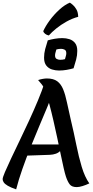

<svg xmlns="http://www.w3.org/2000/svg" viewBox="-40 -1398 705 1451"><path d="M363 -709Q346 -658 318 -590.5Q290 -523 257 -445.5Q224 -368 191 -285.5Q158 -203 129.5 -122Q101 -41 82 33Q41 19 19 6Q-3 -7 -11.5 -19.5Q-20 -32 -20 -44Q-20 -57 -2.5 -98Q15 -139 44 -200.5Q73 -262 108.5 -335.5Q144 -409 180 -487Q216 -565 247 -639.5Q278 -714 298 -776ZM458 -64Q451 -85 441 -128.5Q431 -172 419 -230.5Q407 -289 393 -354.5Q379 -420 364 -485.5Q349 -551 333.5 -608.5Q318 -666 303 -708Q290 -743 274.5 -761.5Q259 -780 248 -793Q266 -799 283.5 -802Q301 -805 315 -805Q364 -805 392.5 -784Q421 -763 437.5 -722.5Q454 -682 466 -624Q478 -566 495 -493Q518 -397 536.5 -304.5Q555 -212 578 -136Q601 -60 635 -12Q610 0 584 8Q558 16 540 16Q503 16 487 -4.5Q471 -25 458 -64ZM167 -306H436Q433 -278 418.5 -261Q404 -244 382.5 -236.5Q361 -229 337 -228L135 -221ZM451 -951Q454 -963 457.5 -974Q461 -985 461 -996Q461 -1016 448.5 -1022.5Q436 -1029 422 -1029Q403 -1029 386 -1024Q383 -1012 379.5 -1001Q376 -990 376 -979Q376 -959 388.5 -952.5Q401 -946 415 -946Q434 -946 451 -951ZM516 -882Q492 -875 463.5 -870Q435 -865 406 -865Q379 -865 353 -873Q327 -881 310 -902.5Q293 -924 293 -962Q293 -995 301.5 -1027Q310 -1059 321 -1093Q345 -1100 374 -1105Q403 -1110 431 -1110Q459 -1110 484.5 -1102Q510 -1094 527 -1073Q544 -1052 544 -1013Q544 -980 535.5 -948Q527 -916 516 -882ZM287 -1163Q304 -1201 336 -1244.5Q368 -1288 408.5 -1325Q449 -1362 488 -1378Q498 -1372 512 -1359.5Q526 -1347 538 -1326Q550 -1305 551 -1271Q506 -1259 463 -1235Q420 -1211 385.5 -1183Q351 -1155 329 -1130Q313 -1133 301 -1142.5Q289 -1152 287 -1163Z"/></svg>

Font: Merienda
Style: Bold
Weight: 700
Designer: Eduardo Rodriguez Tunni
Foundry: Eduardo Rodriguez Tunni
Version: Version 2.001